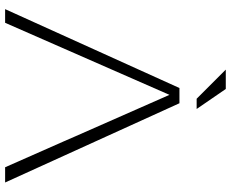

<svg xmlns="http://www.w3.org/2000/svg" viewBox="-98 -826 924 769"><g transform="rotate(90 364.5 -442.0)"><path d="M527.8 -278.3 360.4 -658.2 71.8 0H17.1L333 -698.2H394L711.4 0H650.4L546.9 -234.4ZM417 -767.1H376L259.3 -883.8H336.9Z"/></g></svg>

Font: Voltera Light
Style: Light
Weight: 300
Designer: Bernd Montag
Version: Version 1.301